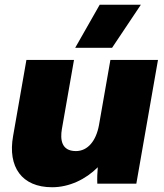

<svg xmlns="http://www.w3.org/2000/svg" viewBox="-20 -772 689 807"><path d="M199 15C271 15 340 -18 391 -69C389 -48 388 -21 389 0H553L644 -520H444L396 -246C384 -180 349 -137 299 -137C237 -137 233 -187 240 -229L291 -520H91L35 -200C12 -71 71 15 199 15ZM451 -571 572 -752H399L296 -571Z"/></svg>

Font: Fixel Display 20240404 Black
Style: Italic
Weight: 900
Italic angle: -10°
Designer: AlfaBravo + MacPaw
Foundry: Kyrylo Tkachov, Marchela Mozhyna, Serhii Makarenko, Maria Weinstein, Zakhar Kryvoshyya
Version: Version 1.211;Glyphs 3.2 (3225)